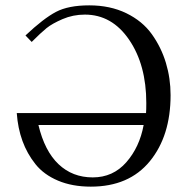

<svg xmlns="http://www.w3.org/2000/svg" viewBox="-20 -678 684 710"><path d="M97.2 -522.9 74.2 -546.9Q141.1 -609.9 187 -634Q232.9 -658.2 310.1 -658.2Q387.2 -658.2 447 -629.2Q506.8 -600.1 541.5 -551.5Q576.2 -502.9 593.5 -445.6Q610.8 -388.2 610.8 -326.2Q610.8 -175.3 533.9 -81.5Q457 12.2 315.9 12.2Q247.1 12.2 194.6 -10Q142.1 -32.2 111.1 -71Q80.1 -109.9 63 -157Q45.9 -204.1 42 -259.8H520Q521 -271 521 -296.9Q521 -438 457.5 -531Q394 -624 293.9 -624Q250 -624 211.4 -607.4Q172.9 -590.8 152.1 -574Q131.3 -557.1 97.2 -522.9ZM122.1 -215.8Q145 -119.6 196.5 -70.8Q248 -22 323 -22Q397.9 -22 447 -77.9Q496.1 -133.8 511.2 -215.8Z"/></svg>

Font: Linux Libertine Capitals
Style: Small Caps
Weight: 400
Designer: Philipp H. Poll
Foundry: Philipp H. Poll
Version: Version 5.1.3